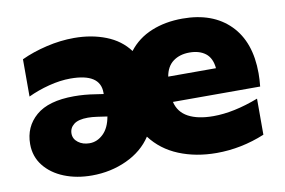

<svg xmlns="http://www.w3.org/2000/svg" viewBox="-64 -658 1151 776"><g transform="rotate(-10 511.5 -269.5)"><path d="M31 -157Q31 -228 82.5 -272.5Q134 -317 239 -317Q282 -317 325 -310L359 -305V-311Q359 -390 237 -390Q195 -390 148.5 -378Q102 -366 62 -347V-500Q109 -522 166.5 -535.5Q224 -549 280 -549Q351 -549 410 -526Q469 -503 504 -456Q540 -503 597 -526.5Q654 -550 725 -550Q849 -550 919.5 -479Q990 -408 990 -279Q990 -254 987 -225H629Q639 -182 678 -161Q717 -140 781 -140Q864 -140 966 -179V-31Q869 9 768 9Q683 9 613.5 -19.5Q544 -48 501 -105Q465 -50 399 -19.5Q333 11 256 11Q193 11 142 -9.5Q91 -30 61 -68Q31 -106 31 -157ZM729 -410Q689 -410 662 -390Q635 -370 628 -329H824Q820 -371 795 -390.5Q770 -410 729 -410ZM269 -119Q300 -119 325 -143Q350 -167 358 -213L317 -219Q296 -222 279 -222Q240 -222 221.5 -207.5Q203 -193 203 -170Q203 -148 222 -133.5Q241 -119 269 -119Z"/></g></svg>

Font: Chess Sans ExtraBold
Style: Regular
Weight: 800
Designer: Wolf Bōese
Foundry: Wolf Bōese
Version: Version 7.223